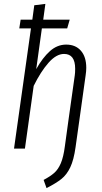

<svg xmlns="http://www.w3.org/2000/svg" viewBox="-20 -763 523 986"><path d="M423 -415Q423 -398 420 -378L388 -149L368 -7Q359 58 341 96Q323 134 295.5 156Q268 178 219 203L204 161Q238 143 258.5 125Q279 107 292.5 75Q306 43 313 -11L332 -149L364 -376Q366 -388 366 -410Q366 -486 309 -486Q269 -486 229 -440.5Q189 -395 153 -322L108 0H52L139 -617H79L86 -662H146L156 -736L213 -743L202 -662H338L325 -617H195L166 -408Q199 -467 236.5 -500.5Q274 -534 320 -534Q368 -534 395.5 -502.5Q423 -471 423 -415Z"/></svg>

Font: Fira Sans Extra Condensed Light
Style: Italic
Weight: 300
Width: 3
Italic angle: -8°
Designer: Carrois Corporate & Edenspiekermann AG
Foundry: Carrois Corporate GbR & Edenspiekermann AG
Version: Version 4.203